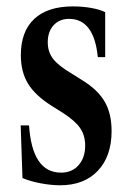

<svg xmlns="http://www.w3.org/2000/svg" viewBox="-20 -554 396 585"><path d="M163 10.5Q136 10.5 104 4.5Q72 -1.5 48.5 -11.5L43 -172H68.5Q78 -28 166 -28Q199.5 -28 219.5 -50.8Q239.5 -73.5 239.5 -110.5Q239.5 -141 224.5 -163.2Q209.5 -185.5 172.5 -209.5L137.5 -231.5Q87.5 -263 65.5 -299Q43.5 -335 43.5 -386Q43.5 -458 84.2 -496.2Q125 -534.5 202 -534.5Q231 -534.5 257.8 -529.8Q284.5 -525 300.5 -517V-380H278Q266.5 -496.5 190.5 -496.5Q161 -496.5 143.2 -477Q125.5 -457.5 125.5 -425Q125.5 -396.5 141.2 -375.5Q157 -354.5 195 -332L231.5 -309Q278 -280.5 299 -244.2Q320 -208 320 -154.5Q320 -78 278.2 -33.8Q236.5 10.5 163 10.5Z"/></svg>

Font: Libre Caslon Condensed Medium
Style: Regular
Weight: 500
Designer: Pablo Impallari, Rodrigo Fuenzalida, Katja Schimmel, Ertekin Erdin
Foundry: Pablo Impallari, Rodrigo Fuenzalida
Version: Version 2.000; ttfautohint (v1.8.4.7-5d5b);gftools[0.9.33]